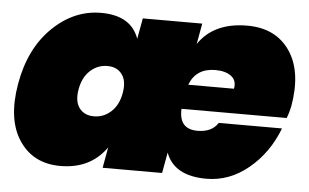

<svg xmlns="http://www.w3.org/2000/svg" viewBox="-45 -637 1144 711"><g transform="rotate(5 527.0 -282.0)"><path d="M744 -397Q672 -397 648 -334H818Q824 -365 802.5 -381Q781 -397 744 -397ZM1008 -203Q973 -111 902 -52Q831 7 745 7Q625 7 594 -77L580 0H359L373 -77Q314 7 202 7Q101 7 49 -71Q-3 -149 20 -282Q43 -415 123 -493Q203 -571 304 -571Q415 -571 445 -487L459 -564H680L666 -487Q723 -571 847 -571Q953 -571 1005.5 -494.5Q1058 -418 1035 -287Q1029 -260 1022 -243H631Q627 -167 697 -167Q750 -167 773 -203ZM280.5 -352Q253 -327 245 -282Q237 -237 255.5 -212Q274 -187 310 -187Q346 -187 373.5 -212Q401 -237 409 -282Q417 -327 398.5 -352Q380 -377 344 -377Q308 -377 280.5 -352Z"/></g></svg>

Font: Poppins Black
Style: Italic
Weight: 900
Italic angle: -10°
Designer: Ninad Kale (Devanagari), Jonny Pinhorn (Latin)
Foundry: Indian Type Foundry
Version: Version 3.200;PS 1.000;hotconv 16.6.54;makeotf.lib2.5.65590